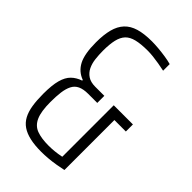

<svg xmlns="http://www.w3.org/2000/svg" viewBox="-213 -776 864 864"><g transform="rotate(45 219.0 -344.0)"><path d="M222 8Q180 8 149.5 1Q119 -6 98.5 -20Q78 -34 66 -56.5Q54 -79 49 -110.5Q44 -142 44 -183Q44 -238 53 -271Q62 -304 80.5 -322Q99 -340 126 -349V-353Q87 -367 67.5 -404Q48 -441 48 -515Q48 -563 57 -597.5Q66 -632 86.5 -654Q107 -676 140.5 -686Q174 -696 223 -696Q242 -696 265 -694Q288 -692 311 -688.5Q334 -685 352 -680V-638Q333 -642 313 -645.5Q293 -649 274 -651Q255 -653 240 -653Q196 -653 168 -646Q140 -639 125 -623Q110 -607 103.5 -579.5Q97 -552 97 -510Q97 -484 100 -459Q103 -434 112.5 -414.5Q122 -395 140 -383Q158 -371 187 -371H245V-326H187Q157 -326 138 -317Q119 -308 109.5 -289Q100 -270 96.5 -243Q93 -216 93 -180Q93 -120 107 -88.5Q121 -57 150.5 -46Q180 -35 226 -35Q245 -35 264 -37Q283 -39 300.5 -42.5Q318 -46 332 -51L305 -16V-371H427V-326H354V-8Q336 -4 312.5 0Q289 4 265.5 6Q242 8 222 8Z"/></g></svg>

Font: Saira ExtraCondensed Light
Style: Regular
Weight: 300
Width: 2
Designer: Hector Gatti with collaboration of the Omnibus-Type team
Foundry: Omnibus-Type
Version: Version 1.101